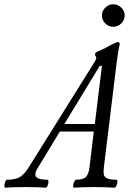

<svg xmlns="http://www.w3.org/2000/svg" viewBox="-88 -872 601 895"><path d="M387.2 -799.8Q387.2 -820.8 402.8 -836.4Q418.5 -852.1 439.9 -852.1Q461.4 -852.1 477.3 -836.4Q493.2 -820.8 493.2 -799.8Q493.2 -778.3 477.3 -762.7Q461.4 -747.1 439.9 -747.1Q418.5 -747.1 402.8 -762.7Q387.2 -778.3 387.2 -799.8ZM-64 2.9Q-67.9 1.5 -67.6 -6.8Q-67.4 -15.1 -63.7 -24.7Q-60.1 -34.2 -56.2 -34.2Q-14.6 -34.2 6.6 -47.9Q27.8 -61.5 49.8 -98.1L354 -585Q360.8 -595.7 360.8 -603Q360.8 -604 360.4 -605Q359.9 -606 358.9 -607.9Q357.9 -609.9 356.9 -611.8Q355 -613.8 355 -621.1Q355 -627.4 377 -636.2Q404.8 -647.9 432.1 -664.1Q455.1 -675.8 461.9 -675.8Q470.2 -675.8 470.2 -665Q462.9 -638.7 455.1 -574.2L396 -90.8Q393.6 -71.8 395.8 -59.1Q397.9 -46.4 412.1 -40.3Q426.3 -34.2 456.1 -34.2Q460 -32.7 459.5 -24.4Q459 -16.1 454.8 -6.6Q450.7 2.9 446.8 2.9Q402.3 0 351.1 0Q298.8 0 255.9 2.9Q252.4 1.5 252.9 -6.8Q253.4 -15.1 257.8 -24.7Q262.2 -34.2 266.1 -34.2Q299.8 -34.2 312.5 -47.1Q325.2 -60.1 329.1 -90.8L349.1 -258.8H190.9L87.9 -88.9Q70.3 -61.5 80.3 -47.9Q90.3 -34.2 134.8 -34.2Q138.2 -32.7 137.9 -24.4Q137.7 -16.1 133.8 -6.6Q129.9 2.9 126 2.9Q83 0 30.8 0Q-22.5 0 -64 2.9ZM377 -564.9 211.9 -293.9H354L387.2 -564.9Z"/></svg>

Font: Junicode SmCond
Style: Italic
Weight: 400
Width: 4
Italic angle: -11°
Designer: Peter S. Baker
Version: Version 2.206